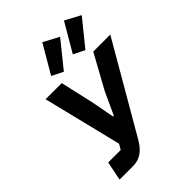

<svg xmlns="http://www.w3.org/2000/svg" viewBox="-271 -1099 1228 1228"><g transform="rotate(-45 342.5 -485.5)"><path d="M71 0 97 -129H210L231 -165L100 -698H246L297 -473L327 -315H334L404 -467L531 -698H685L337 -98Q316 -62 293.5 -40.5Q271 -19 246 -9.5Q221 0 190 0ZM448 -915 307 -740 230 -778 343 -971ZM644 -915 502 -740 426 -778 539 -971Z"/></g></svg>

Font: IBM Plex Sans
Style: Italic
Weight: 400
Italic angle: -11.31°
Designer: Mike Abbink, Paul van der Laan, Pieter van Rosmalen
Foundry: Bold Monday
Version: Version 3.201